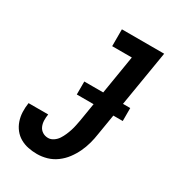

<svg xmlns="http://www.w3.org/2000/svg" viewBox="-180 -838 859 948"><g transform="rotate(30 250.0 -363.5)"><path d="M178 8Q152 8 127.5 3Q103 -2 82 -14Q61 -26 46 -45Q31 -64 23 -87.5Q15 -111 14 -136.5Q13 -162 17 -188V-189H129Q126 -171 126.5 -153.5Q127 -136 133.5 -121Q140 -106 154 -97Q168 -88 186 -88Q202 -88 216.5 -98Q231 -108 240 -122Q249 -136 255.5 -151Q262 -166 267 -181.5Q272 -197 275 -212.5Q278 -228 281 -243L346 -639H234V-735H475L391 -228Q387 -200 379.5 -172.5Q372 -145 359.5 -118.5Q347 -92 329 -68Q311 -44 286.5 -26Q262 -8 234 0Q206 8 178 8ZM202 -345V-419H464V-345Z"/></g></svg>

Font: Iosevka Term Curly Oblique
Style: Bold
Weight: 700
Italic angle: -9°
Designer: Belleve Invis
Foundry: Belleve Invis
Version: Version 32.3.0